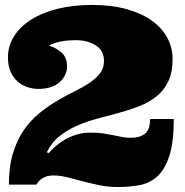

<svg xmlns="http://www.w3.org/2000/svg" viewBox="-20 -749 750 779"><path d="M178.2 -127.9Q188 -140.1 204.1 -154.5Q220.2 -168.9 241.2 -181.4Q262.2 -193.8 288.6 -202.4Q314.9 -210.9 346.2 -210.9Q377.9 -210.9 399.9 -207.5Q421.9 -204.1 439.9 -200.4Q458 -196.8 474.1 -193.4Q490.2 -189.9 509.8 -189.9Q546.9 -189.9 567.9 -206.1Q588.9 -222.2 588.9 -266.1H685.1Q685.1 -172.9 667.5 -117.9Q649.9 -63 619.4 -34.4Q588.9 -5.9 546.9 2Q504.9 9.8 457 9.8Q418.9 9.8 383.5 2.4Q348.1 -4.9 315.7 -13.4Q283.2 -22 253.7 -29.5Q224.1 -37.1 198.2 -37.1Q175.8 -37.1 162.8 -31Q149.9 -24.9 142.1 -18.1Q132.8 -9.8 127.9 0H16.1Q16.1 -73.2 32.5 -126.7Q48.8 -180.2 75.9 -220Q103 -259.8 137.9 -288.3Q172.9 -316.9 209 -338.4Q245.1 -359.9 280 -377Q314.9 -394 342 -412.1Q369.1 -430.2 385.5 -451.2Q401.9 -472.2 401.9 -501Q401.9 -543.9 368.4 -564.9Q335 -585.9 288.1 -585.9Q254.9 -585.9 228.5 -581.1Q202.1 -576.2 178.2 -564Q208 -555.2 230 -535.6Q252 -516.1 252 -478Q252 -460.9 244.4 -445.1Q236.8 -429.2 222.4 -416Q208 -402.8 186 -395.5Q164.1 -388.2 136.2 -388.2Q115.2 -388.2 93 -395Q70.8 -401.9 53 -417Q35.2 -432.1 23.7 -456.5Q12.2 -481 12.2 -516.1Q12.2 -563 37.1 -602.1Q62 -641.1 106.9 -669.7Q151.9 -698.2 214.8 -713.6Q277.8 -729 353 -729Q433.1 -729 494.1 -711.9Q555.2 -694.8 596.7 -664.8Q638.2 -634.8 659.2 -595Q680.2 -555.2 680.2 -509.8Q680.2 -455.1 662.6 -418.5Q645 -381.8 615 -357.9Q585 -334 545.9 -318.6Q506.8 -303.2 463.9 -291.5Q420.9 -279.8 377 -268.3Q333 -256.8 293.5 -239.5Q253.9 -222.2 221.4 -196.5Q189 -170.9 169.9 -130.9Z"/></svg>

Font: Ultra
Style: Regular
Weight: 400
Designer: Astigmatic (AOETI)
Foundry: Astigmatic (AOETI)
Version: Version 1.001